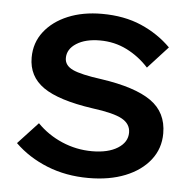

<svg xmlns="http://www.w3.org/2000/svg" viewBox="-44 -559 620 619"><g transform="rotate(5 266.0 -249.5)"><path d="M25 -76 90 -146Q124 -111 170.5 -91Q217 -71 268 -71Q320 -71 351 -90.5Q382 -110 382 -141Q382 -169 354.5 -184.5Q327 -200 257 -209Q147 -225 97.5 -259.5Q48 -294 48 -355Q48 -403 76 -439Q104 -475 152 -495Q200 -515 262 -515Q334 -515 389.5 -491Q445 -467 486 -426L421 -355Q390 -389 350 -409Q310 -429 263 -429Q216 -429 187 -410.5Q158 -392 158 -363Q158 -339 184.5 -326.5Q211 -314 278 -305Q388 -289 440 -252.5Q492 -216 492 -148Q492 -99 463 -62Q434 -25 383 -4.5Q332 16 264 16Q191 16 130 -8.5Q69 -33 25 -76Z"/></g></svg>

Font: Wix Madefor Display SemiBold
Style: Regular
Weight: 600
Designer: Dalton Maag Ltd
Foundry: Dalton Maag Ltd
Version: Version 3.100